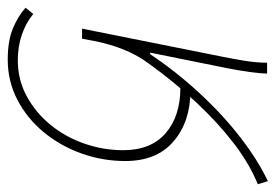

<svg xmlns="http://www.w3.org/2000/svg" viewBox="-138 -392 712 496"><g transform="rotate(90 218.0 -144.0)"><path d="M44 0 116 -360Q122 -389 127 -420Q132 -451 132 -478H160Q160 -462 156 -433Q152 -404 146 -374L106 -176H110Q157 -246 213 -306Q269 -366 327 -410.5Q385 -455 438 -480L446 -454Q394 -433 341 -392.5Q288 -352 235.5 -296Q183 -240 134 -172Q113 -144 98.5 -108.5Q84 -73 76 -32L70 0ZM124 192Q75 192 43 178.5Q11 165 -10 146L6 126Q29 145 59.5 155.5Q90 166 126 166Q176 166 218.5 143Q261 120 292.5 81.5Q324 43 341 -6Q358 -55 358 -106Q358 -178 314 -216Q270 -254 196 -254L204 -280Q284 -280 335 -236.5Q386 -193 386 -112Q386 -53 366.5 1.5Q347 56 311.5 99Q276 142 228 167Q180 192 124 192Z"/></g></svg>

Font: Source Sans Variable
Style: Italic
Weight: 200
Italic angle: -11°
Designer: Paul D. Hunt
Foundry: Adobe Systems Incorporated
Version: Version 3.006;hotconv 1.0.111;makeotfexe 2.5.65597